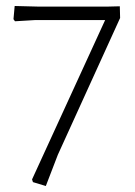

<svg xmlns="http://www.w3.org/2000/svg" viewBox="-20 -517 450 641"><path d="M29 -497 107 -495H340L380 -496L381 -457L173 0L133 104L90 91L87 82L331 -450H97L30 -446L25 -453Z"/></svg>

Font: Alegreya Sans SC Light
Style: Regular
Weight: 300
Designer: Juan Pablo del Peral
Foundry: Huerta Tipografica
Version: Version 2.007